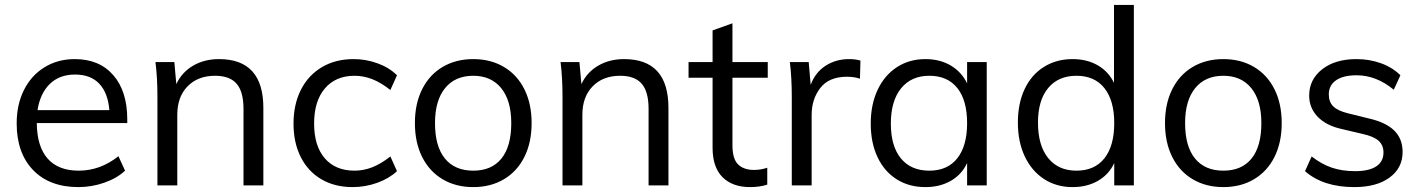

<svg xmlns="http://www.w3.org/2000/svg" viewBox="-20 -756 5791 783"><path d="M499 -254H130Q131 -158 174.5 -109Q218 -60 301 -60Q389 -60 463 -119L490 -60Q457 -29 405.5 -11Q354 7 300 7Q182 7 115 -62.5Q48 -132 48 -253Q48 -330 78 -389.5Q108 -449 162 -482Q216 -515 285 -515Q385 -515 442 -449.5Q499 -384 499 -269ZM133 -307H426Q420 -378 384.5 -415Q349 -452 286 -452Q223 -452 183.5 -414Q144 -376 133 -307Z M1054 -316V0H973V-312Q973 -382 945 -414.5Q917 -447 857 -447Q787 -447 745 -404Q703 -361 703 -288V0H622V-362Q622 -440 614 -503H691L699 -413Q722 -462 768 -488.5Q814 -515 873 -515Q1054 -515 1054 -316Z M1177 -252Q1177 -330 1207 -389.5Q1237 -449 1292.5 -482Q1348 -515 1422 -515Q1473 -515 1520.5 -497.5Q1568 -480 1599 -449L1572 -389Q1534 -419 1498.5 -433Q1463 -447 1426 -447Q1349 -447 1305 -395.5Q1261 -344 1261 -252Q1261 -161 1304.5 -110.5Q1348 -60 1426 -60Q1463 -60 1498.5 -74Q1534 -88 1572 -118L1599 -58Q1567 -28 1518.5 -10.5Q1470 7 1418 7Q1345 7 1290.5 -25Q1236 -57 1206.5 -115.5Q1177 -174 1177 -252Z M1672 -254Q1672 -333 1701.5 -392Q1731 -451 1785 -483Q1839 -515 1910 -515Q1981 -515 2035 -483Q2089 -451 2118.5 -392Q2148 -333 2148 -254Q2148 -175 2118.5 -116Q2089 -57 2035 -25Q1981 7 1910 7Q1839 7 1785 -25Q1731 -57 1701.5 -116Q1672 -175 1672 -254ZM2065 -254Q2065 -346 2024 -396.5Q1983 -447 1910 -447Q1836 -447 1795 -396.5Q1754 -346 1754 -254Q1754 -159 1794.5 -109.5Q1835 -60 1910 -60Q1985 -60 2025 -109.5Q2065 -159 2065 -254Z M2706 -316V0H2625V-312Q2625 -382 2597 -414.5Q2569 -447 2509 -447Q2439 -447 2397 -404Q2355 -361 2355 -288V0H2274V-362Q2274 -440 2266 -503H2343L2351 -413Q2374 -462 2420 -488.5Q2466 -515 2525 -515Q2706 -515 2706 -316Z M2967 -439V-164Q2967 -108 2990 -85.5Q3013 -63 3055 -63Q3083 -63 3109 -72V-3Q3078 7 3039 7Q2967 7 2926.5 -33.5Q2886 -74 2886 -153V-439H2788V-503H2886V-632L2967 -661V-503H3111V-439Z M3489 -509 3487 -435Q3464 -443 3434 -443Q3361 -443 3325.5 -397.5Q3290 -352 3290 -287V0H3209V-362Q3209 -440 3201 -503H3278L3286 -410Q3305 -461 3347 -488Q3389 -515 3443 -515Q3468 -515 3489 -509Z M4004 -503V0H3924V-91Q3902 -44 3857.5 -18.5Q3813 7 3754 7Q3687 7 3636.5 -25Q3586 -57 3558.5 -115.5Q3531 -174 3531 -252Q3531 -330 3559 -389.5Q3587 -449 3637.5 -482Q3688 -515 3754 -515Q3813 -515 3857 -489Q3901 -463 3924 -416V-503ZM3924 -254Q3924 -347 3884 -397Q3844 -447 3770 -447Q3696 -447 3654.5 -395.5Q3613 -344 3613 -252Q3613 -160 3654 -110Q3695 -60 3770 -60Q3844 -60 3884 -110.5Q3924 -161 3924 -254Z M4604 -736V0H4524V-91Q4502 -44 4457.5 -18.5Q4413 7 4354 7Q4288 7 4237.5 -26Q4187 -59 4159 -118.5Q4131 -178 4131 -256Q4131 -334 4158.5 -392.5Q4186 -451 4237 -483Q4288 -515 4354 -515Q4413 -515 4457 -489.5Q4501 -464 4523 -418V-736ZM4524 -254Q4524 -346 4484 -396.5Q4444 -447 4370 -447Q4296 -447 4254.5 -397Q4213 -347 4213 -256Q4213 -163 4254.5 -111.5Q4296 -60 4370 -60Q4444 -60 4484 -110.5Q4524 -161 4524 -254Z M4731 -254Q4731 -333 4760.5 -392Q4790 -451 4844 -483Q4898 -515 4969 -515Q5040 -515 5094 -483Q5148 -451 5177.5 -392Q5207 -333 5207 -254Q5207 -175 5177.5 -116Q5148 -57 5094 -25Q5040 7 4969 7Q4898 7 4844 -25Q4790 -57 4760.5 -116Q4731 -175 4731 -254ZM5124 -254Q5124 -346 5083 -396.5Q5042 -447 4969 -447Q4895 -447 4854 -396.5Q4813 -346 4813 -254Q4813 -159 4853.5 -109.5Q4894 -60 4969 -60Q5044 -60 5084 -109.5Q5124 -159 5124 -254Z M5302 -58 5329 -118Q5370 -86 5412 -72Q5454 -58 5506 -58Q5563 -58 5592.5 -77.5Q5622 -97 5622 -134Q5622 -164 5602 -182Q5582 -200 5536 -210L5451 -230Q5388 -244 5353.5 -280Q5319 -316 5319 -366Q5319 -432 5372 -473.5Q5425 -515 5512 -515Q5565 -515 5612 -498Q5659 -481 5691 -449L5664 -390Q5593 -449 5512 -449Q5458 -449 5428.5 -428.5Q5399 -408 5399 -371Q5399 -340 5417.5 -322Q5436 -304 5477 -294L5562 -273Q5632 -257 5666 -223.5Q5700 -190 5700 -136Q5700 -71 5647 -32Q5594 7 5503 7Q5376 7 5302 -58Z"/></svg>

Font: Muli
Style: Regular
Weight: 400
Designer: Vernon Adams
Foundry: Vernon Adams
Version: Version 2.000